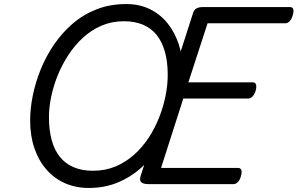

<svg xmlns="http://www.w3.org/2000/svg" viewBox="-20 -910 1471 949"><path d="M419 19Q354 19 301 -4.5Q248 -28 209.5 -72Q171 -116 150 -177.5Q129 -239 129 -315Q129 -373 142 -437.5Q155 -502 181 -566.5Q207 -631 246.5 -689Q286 -747 338.5 -792.5Q391 -838 457.5 -864Q524 -890 604 -890Q669 -890 720.5 -865Q772 -840 808.5 -794.5Q845 -749 864.5 -688Q884 -627 884 -556Q884 -498 871 -433.5Q858 -369 831.5 -304.5Q805 -240 766 -182Q727 -124 675.5 -78.5Q624 -33 560 -7Q496 19 419 19ZM439 -66Q500 -66 550.5 -87Q601 -108 642.5 -145Q684 -182 715 -229.5Q746 -277 767 -330.5Q788 -384 798.5 -437.5Q809 -491 809 -540Q809 -605 795 -654.5Q781 -704 754 -737.5Q727 -771 686.5 -788Q646 -805 592 -805Q533 -805 482.5 -783.5Q432 -762 391 -724.5Q350 -687 318.5 -639Q287 -591 265.5 -538Q244 -485 233 -432Q222 -379 222 -331Q222 -267 235.5 -217.5Q249 -168 276 -134.5Q303 -101 344 -83.5Q385 -66 439 -66ZM714 0Q689 0 678.5 -9Q668 -18 675 -40L935 -848Q939 -861 950.5 -868Q962 -875 982 -875H1414Q1425 -875 1429 -865.5Q1433 -856 1427 -835Q1422 -816 1412 -805.5Q1402 -795 1391 -795H1006L911 -503H1230Q1241 -503 1245 -493Q1249 -483 1244 -463Q1238 -443 1228 -433Q1218 -423 1207 -423H886L776 -80H1157Q1168 -80 1172.5 -70.5Q1177 -61 1171 -40Q1166 -21 1156 -10.5Q1146 0 1135 0Z"/></svg>

Font: Playwrite DK Uloopet
Style: Regular
Weight: 400
Designer: Veronika Burian, José Scaglione
Foundry: TypeTogether
Version: Version 1.002